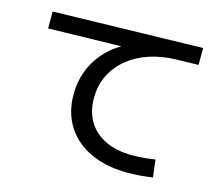

<svg xmlns="http://www.w3.org/2000/svg" viewBox="-106 -866 1212 1042"><g transform="rotate(15 500.0 -345.0)"><path d="M690 35Q571 35 482.5 -6Q394 -47 346 -122.5Q298 -198 298 -300Q298 -382 329 -451.5Q360 -521 417.5 -573Q475 -625 554 -652L562 -621L72 -610V-705L912 -725V-630L786 -627Q705 -625 636.5 -602Q568 -579 517 -537Q466 -495 438 -438Q410 -381 410 -310Q410 -233 444 -177.5Q478 -122 541 -92.5Q604 -63 691 -63Q720 -63 756.5 -66Q793 -69 819 -74L831 24Q801 29 762 32Q723 35 690 35Z"/></g></svg>

Font: M PLUS 1 Medium
Style: Regular
Weight: 500
Designer: Coji Morishita
Foundry: UNDERFOREST DESIGN
Version: Version 1.001